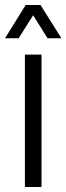

<svg xmlns="http://www.w3.org/2000/svg" viewBox="-40 -743 264 763"><path d="M59 0V-526H125V0ZM-20 -591 62 -723H121L204 -591H149L75 -709L108 -708L34 -591Z"/></svg>

Font: Archivo Condensed Light
Style: Regular
Weight: 300
Width: 3
Designer: Hector Gatti
Foundry: Omnibus-Type
Version: Version 2.001